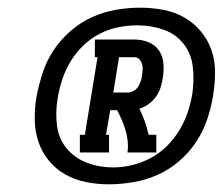

<svg xmlns="http://www.w3.org/2000/svg" viewBox="-20 -925 580 500"><path d="M188 -528V-574H201L234 -776H227V-822H331Q350 -822 367 -815Q384 -808 394 -793.5Q404 -779 405.5 -760Q407 -741 404 -722Q402 -709 398 -696.5Q394 -684 386 -673Q378 -662 367 -654Q356 -646 343 -642Q351 -626 357 -609Q363 -592 367 -574H387V-528H312Q314 -543 312.5 -557.5Q311 -572 307 -585.5Q303 -599 297.5 -612Q292 -625 285 -638H267L256 -574H264V-528ZM275 -684H312Q320 -684 327.5 -688Q335 -692 339.5 -699Q344 -706 346.5 -713.5Q349 -721 350 -729Q351 -736 351.5 -743.5Q352 -751 350 -758Q348 -765 343 -770.5Q338 -776 331 -776H290ZM263 -445Q233 -445 203.5 -451Q174 -457 149.5 -471Q125 -485 107 -507Q89 -529 80 -556Q71 -583 70.5 -613Q70 -643 75 -673Q81 -704 91 -735Q101 -766 119.5 -794Q138 -822 164 -844.5Q190 -867 220 -880.5Q250 -894 282 -899.5Q314 -905 345 -905Q375 -905 404.5 -899.5Q434 -894 459 -880Q484 -866 502.5 -844Q521 -822 530.5 -795Q540 -768 540 -737.5Q540 -707 535 -677Q530 -645 519.5 -614Q509 -583 490.5 -555Q472 -527 445.5 -504.5Q419 -482 389 -469Q359 -456 326.5 -450.5Q294 -445 263 -445ZM274 -489Q299 -489 324 -495Q349 -501 372.5 -513.5Q396 -526 415 -545Q434 -564 447.5 -586.5Q461 -609 469 -633Q477 -657 481 -682Q486 -717 482 -751.5Q478 -786 457.5 -811.5Q437 -837 405 -848Q373 -859 338 -859Q313 -859 288 -854Q263 -849 239.5 -837Q216 -825 196.5 -806Q177 -787 163.5 -764.5Q150 -742 142 -717.5Q134 -693 130 -668Q124 -632 128.5 -597.5Q133 -563 154 -538Q175 -513 207 -501Q239 -489 274 -489Z"/></svg>

Font: Iosevka Curly Slab HvObl
Style: Regular
Weight: 900
Italic angle: -9°
Monospace: yes
Designer: Belleve Invis
Foundry: Belleve Invis
Version: Version 11.1.0; ttfautohint (v1.8.3)